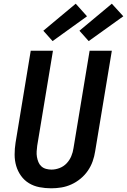

<svg xmlns="http://www.w3.org/2000/svg" viewBox="-20 -1009 686 1037"><path d="M256 8Q224 8 193 2Q162 -4 136.5 -19.5Q111 -35 93.5 -59.5Q76 -84 67.5 -113Q59 -142 59 -174Q59 -206 64 -238L146 -735H266L181 -222Q179 -207 178 -191.5Q177 -176 179.5 -161.5Q182 -147 187.5 -133.5Q193 -120 203.5 -110.5Q214 -101 228.5 -97Q243 -93 258 -93Q280 -93 302 -101.5Q324 -110 340 -127Q356 -144 365 -165.5Q374 -187 377 -209L464 -735H584L494 -192Q490 -165 480.5 -138Q471 -111 454.5 -87Q438 -63 415 -44Q392 -25 365.5 -13Q339 -1 311.5 3.5Q284 8 257 8ZM459 -787 409 -843 584 -989 646 -921ZM264 -787 214 -843 389 -989 450 -921Z"/></svg>

Font: Iosevka SS04 Extended Oblique
Style: Bold
Weight: 700
Width: 7
Italic angle: -9°
Monospace: yes
Designer: Belleve Invis
Foundry: Belleve Invis
Version: Version 19.0.0; ttfautohint (v1.8.4)